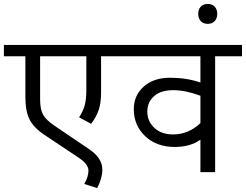

<svg xmlns="http://www.w3.org/2000/svg" viewBox="-35 -875 1250 976"><path d="M366.5 -72.3 190.6 -189.6Q136 -226 115 -268.2Q94 -310.4 94 -382.2V-589H-15.2V-646.6H602.1V-589H478.8V-403.9Q478.8 -353.9 467.4 -318Q456 -282.1 428.2 -245.7L367 -278.6Q387.3 -309.4 395.6 -339.7Q403.9 -370.1 403.9 -417.6V-589H168.9V-370.1Q168.9 -319 184 -292Q199.2 -264.9 241.7 -236.1L420.1 -115.3Q485.3 -70.8 485.3 -12.6Q485.3 30.3 459 80.9L393.3 60.2Q414.6 23.8 414.6 -8.1Q414.6 -39.9 366.5 -72.3Z M983.8 0V-164.8Q931.7 -127.9 853.4 -127.9Q760.9 -127.9 703 -182.8Q645.1 -237.6 645.1 -320Q645.1 -389.3 695.1 -434.5Q745.2 -479.8 829.6 -479.8Q914.1 -479.8 983.8 -455.5V-589H571.8V-646.6H1195.1V-589H1058.6V0ZM844.8 -191.6Q923.2 -191.6 983.8 -249.2V-388.3Q908 -416.6 845.3 -416.6Q782.6 -416.6 748.2 -386.2Q713.9 -355.9 713.9 -307.1Q713.9 -258.3 749.7 -225Q785.6 -191.6 844.8 -191.6Z M985.3 -767.9Q972.7 -782.1 972.7 -804.6Q972.7 -827.1 985.3 -841Q998 -854.9 1021 -854.9Q1044 -854.9 1056.6 -841Q1069.3 -827.1 1069.3 -804.6Q1069.3 -782.1 1056.6 -767.9Q1044 -753.8 1021 -753.8Q998 -753.8 985.3 -767.9Z"/></svg>

Font: Khula
Style: Regular
Weight: 400
Designer: Erin McLaughlin, Steve Matteson
Version: Version 1.000;PS 1.0;hotconv 1.0.72;makeotf.lib2.5.5900; ttf